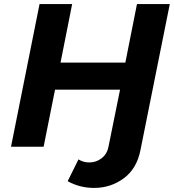

<svg xmlns="http://www.w3.org/2000/svg" viewBox="-20 -720 854 942"><path d="M365 62Q389 77 418 77Q452 77 478.5 56.5Q505 36 512 1L569 -280H250L194 0H34L174 -700H334L277 -413H595L652 -700H813L669 17Q651 108 587 155Q523 202 442 202Q371 202 312 169Z"/></svg>

Font: Montserrat Alternates
Style: Bold Italic
Weight: 700
Italic angle: -11.3°
Designer: Julieta Ulanovsky
Foundry: Julieta Ulanovsky
Version: Version 7.200